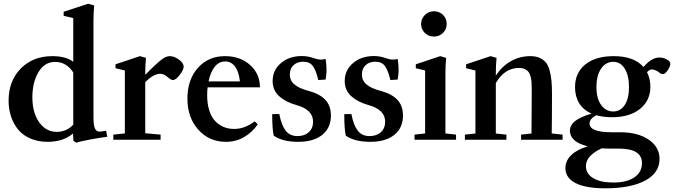

<svg xmlns="http://www.w3.org/2000/svg" viewBox="-20 -746 3599 1025"><path d="M387.2 15.6 372.1 6.3 369.6 -33.2Q317.4 11.2 234.9 11.2Q183.6 11.2 143.1 -6.1Q102.5 -23.4 77.4 -53.7Q52.2 -84 39.1 -123.5Q25.9 -163.1 25.9 -209Q25.9 -314 90.8 -380.1Q155.8 -446.3 259.8 -446.3Q331.5 -446.3 371.1 -416.5V-649.4L319.8 -661.6V-683.1L450.7 -726.1L482.9 -716.8Q479 -679.2 479 -635.3V-121.1Q479 -78.1 486.6 -60.8Q494.1 -43.5 511.2 -43.5Q523.4 -43.5 546.4 -48.3L552.7 -15.6Q518.1 -12.2 460.9 -1.2Q403.8 9.8 387.2 15.6ZM283.2 -42Q335 -42 371.1 -80.6V-358.9Q335.4 -415.5 273.9 -415.5Q217.8 -415.5 185.3 -360.8Q152.8 -306.2 152.8 -226.1Q152.8 -145 189 -93.5Q225.1 -42 283.2 -42Z M585 0V-27.3L646.5 -33.7V-369.6L596.7 -381.8V-402.8L727.5 -446.3L759.3 -437Q755.4 -397.9 755.4 -354.5V-346.7Q816.9 -409.2 845.7 -430.2Q867.7 -446.3 886.2 -446.3Q909.7 -446.3 935.1 -428Q960.4 -409.7 960.4 -389.6Q960.4 -373.5 939.5 -346.2Q918.5 -318.8 903.3 -318.8Q893.6 -318.8 880.4 -330.1Q856 -352.1 835.9 -352.1Q798.8 -352.1 755.4 -307.1V-34.7L837.4 -27.3V0Z M1186.5 11.2Q1096.7 11.2 1038.6 -53.7Q980.5 -118.7 980.5 -219.2Q980.5 -320.3 1036.1 -383.3Q1091.8 -446.3 1181.6 -446.3Q1262.2 -446.3 1314.9 -399.2Q1367.7 -352.1 1367.7 -279.8H1088.4Q1085.9 -262.2 1085.9 -238.3Q1085.9 -190.9 1097.7 -155Q1109.4 -119.1 1129.9 -98.4Q1150.4 -77.6 1175.5 -67.6Q1200.7 -57.6 1230.5 -57.6Q1286.1 -57.6 1339.4 -98.1L1356.4 -82.5Q1326.2 -39.1 1282.7 -13.9Q1239.3 11.2 1186.5 11.2ZM1183.1 -418Q1147.9 -418 1125.5 -388.4Q1103 -358.9 1093.3 -311.5H1260.7Q1255.4 -362.8 1234.9 -390.4Q1214.4 -418 1183.1 -418Z M1572.3 11.2Q1488.8 11.2 1441.4 -21.5Q1433.1 -55.7 1433.1 -136.7L1471.2 -137.2Q1481.9 -79.1 1504.4 -49.3Q1526.9 -19.5 1567.9 -19.5Q1605.5 -19.5 1628.4 -40.3Q1651.4 -61 1651.4 -96.2Q1651.4 -160.6 1562.5 -185.1Q1505.9 -200.7 1470.7 -232.2Q1435.5 -263.7 1435.5 -313.5Q1435.5 -371.1 1479.5 -408.9Q1523.4 -446.8 1591.8 -446.8Q1626 -446.8 1659.7 -434.1Q1689 -423.3 1718.3 -431.2Q1723.1 -403.3 1723.1 -372.1Q1723.1 -346.7 1718.3 -321.3L1679.2 -318.8Q1672.9 -343.8 1667.7 -358.6Q1662.6 -373.5 1653.6 -388.4Q1644.5 -403.3 1630.9 -409.9Q1617.2 -416.5 1598.1 -416.5Q1566.9 -416.5 1547.1 -398.2Q1527.3 -379.9 1527.3 -348.1Q1527.3 -315.4 1552.5 -294.7Q1577.6 -273.9 1626 -261.2Q1686 -245.6 1716.3 -213.6Q1746.6 -181.6 1746.6 -128.9Q1746.6 -63.5 1700.4 -26.1Q1654.3 11.2 1572.3 11.2Z M1957 11.2Q1873.5 11.2 1826.2 -21.5Q1817.9 -55.7 1817.9 -136.7L1856 -137.2Q1866.7 -79.1 1889.2 -49.3Q1911.6 -19.5 1952.6 -19.5Q1990.2 -19.5 2013.2 -40.3Q2036.1 -61 2036.1 -96.2Q2036.1 -160.6 1947.3 -185.1Q1890.6 -200.7 1855.5 -232.2Q1820.3 -263.7 1820.3 -313.5Q1820.3 -371.1 1864.3 -408.9Q1908.2 -446.8 1976.6 -446.8Q2010.7 -446.8 2044.4 -434.1Q2073.7 -423.3 2103 -431.2Q2107.9 -403.3 2107.9 -372.1Q2107.9 -346.7 2103 -321.3L2064 -318.8Q2057.6 -343.8 2052.5 -358.6Q2047.4 -373.5 2038.3 -388.4Q2029.3 -403.3 2015.6 -409.9Q2002 -416.5 1982.9 -416.5Q1951.7 -416.5 1931.9 -398.2Q1912.1 -379.9 1912.1 -348.1Q1912.1 -315.4 1937.3 -294.7Q1962.4 -273.9 2010.7 -261.2Q2070.8 -245.6 2101.1 -213.6Q2131.3 -181.6 2131.3 -128.9Q2131.3 -63.5 2085.2 -26.1Q2039.1 11.2 1957 11.2Z M2228 -618.2Q2228 -646 2248.3 -666Q2268.6 -686 2296.4 -686Q2325.2 -686 2345 -666.5Q2364.7 -647 2364.7 -618.2Q2364.7 -589.8 2345 -570.3Q2325.2 -550.8 2296.4 -550.8Q2267.6 -550.8 2247.8 -570.3Q2228 -589.8 2228 -618.2ZM2192.9 0V-27.3L2249.5 -33.7V-369.6L2199.7 -381.8V-402.8L2330.1 -446.3L2361.8 -437Q2357.9 -397.9 2357.9 -354.5V-33.7L2414.6 -27.3V0Z M2461.9 0V-27.3L2518.1 -33.2V-369.6L2468.3 -381.8V-402.8L2599.1 -446.3L2630.9 -437Q2627 -397.9 2627 -354.5V-342.8Q2660.6 -393.1 2707.8 -419.7Q2754.9 -446.3 2811.5 -446.3Q2840.3 -446.3 2861.1 -437Q2881.8 -427.7 2894.5 -411.9Q2907.2 -396 2914.3 -369.6Q2921.4 -343.3 2924.1 -314.2Q2926.8 -285.2 2926.8 -244.1Q2926.8 -102.1 2925.3 -33.7L2983.4 -27.3V0H2761.7V-27.3L2817.4 -33.2Q2818.8 -260.3 2818.8 -266.6Q2818.8 -290.5 2817.6 -306.6Q2816.4 -322.8 2812.3 -338.4Q2808.1 -354 2800.8 -363Q2793.5 -372.1 2781 -377.7Q2768.6 -383.3 2750.5 -383.3Q2673.8 -383.3 2627 -302.7V-33.2L2683.6 -27.3V0Z M3246.1 -120.1Q3200.7 -120.1 3163.1 -130.9Q3127.4 -111.8 3127.4 -86.9Q3127.4 -40 3245.1 -40H3290Q3385.3 -40 3443.1 -0.5Q3501 39.1 3501 102.5Q3501 176.8 3424.3 218Q3347.7 259.3 3210.9 259.3Q3107.9 259.3 3053.2 231.7Q2998.5 204.1 2998.5 151.4Q2998.5 111.8 3029.8 81.8Q3061 51.8 3117.7 35.2Q3070.8 23.9 3046.6 2.7Q3022.5 -18.6 3022.5 -47.9Q3022.5 -78.1 3050.8 -100.1Q3079.1 -122.1 3138.2 -139.6Q3094.2 -158.7 3072 -195.1Q3049.8 -231.4 3049.8 -280.8Q3049.8 -357.4 3104.7 -401.9Q3159.7 -446.3 3256.8 -446.3Q3364.3 -446.3 3415.5 -388.2Q3458 -439 3500.5 -439Q3524.9 -439 3545.4 -425.3Q3558.6 -417 3558.6 -404.8Q3558.6 -392.1 3544.9 -371.3Q3531.2 -350.6 3519 -350.6Q3507.3 -350.6 3498.5 -359.4Q3492.7 -365.2 3480.2 -370.4Q3467.8 -375.5 3459.5 -375.5Q3447.8 -375.5 3434.1 -360.8Q3452.1 -325.7 3452.1 -282.2Q3452.1 -210 3397.2 -165Q3342.3 -120.1 3246.1 -120.1ZM3253.9 -150.9Q3292.5 -150.9 3315.2 -185.5Q3337.9 -220.2 3337.9 -280.8Q3337.9 -342.8 3315.2 -379.4Q3292.5 -416 3253.9 -416Q3213.9 -416 3189 -379.6Q3164.1 -343.3 3164.1 -280.8Q3164.1 -220.7 3189 -185.8Q3213.9 -150.9 3253.9 -150.9ZM3107.9 140.6Q3107.9 182.1 3147.2 205.3Q3186.5 228.5 3254.9 228.5Q3325.7 228.5 3366.5 200.9Q3407.2 173.3 3407.2 125Q3407.2 47.4 3284.7 47.4H3241.2Q3214.4 47.4 3191.9 45.9Q3107.9 85.4 3107.9 140.6Z"/></svg>

Font: Elstob SemiBold
Style: Regular
Weight: 600
Designer: Peter S. Baker
Version: Version 1.015